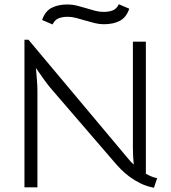

<svg xmlns="http://www.w3.org/2000/svg" viewBox="-20 -881 804 903"><path d="M704 2Q668 -5 640 -19Q612 -33 589 -50Q566 -67 547.5 -86Q529 -105 514 -123L228 -455Q210 -475 189 -504Q168 -533 149 -561Q151 -535 153.5 -506.5Q156 -478 156 -455V0H95V-694H114L575 -144Q582 -136 590 -126.5Q598 -117 609 -107Q607 -127 606 -148Q605 -169 605 -189V-685H666V-64Q678 -57 691 -51.5Q704 -46 719 -43ZM178 -787Q192 -828 222.5 -844Q253 -860 298 -860Q320 -860 342 -854.5Q364 -849 385 -842.5Q406 -836 426.5 -830.5Q447 -825 467 -825Q492 -825 510 -832Q528 -839 539 -861L588 -840Q574 -799 543.5 -783Q513 -767 468 -767Q447 -767 425 -772.5Q403 -778 381 -784.5Q359 -791 338.5 -796.5Q318 -802 299 -802Q274 -802 256 -795Q238 -788 227 -766Z"/></svg>

Font: Snippet
Style: Regular
Weight: 400
Designer: Gesine Todt
Foundry: Gesine Todt
Version: Version 1.000